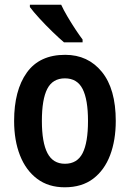

<svg xmlns="http://www.w3.org/2000/svg" viewBox="-20 -786 552 816"><path d="M472 -272Q472 -190 448 -126.5Q424 -63 376 -26.5Q328 10 255 10Q186 10 138 -26Q90 -62 65 -125.5Q40 -189 40 -272Q40 -402 94 -477.5Q148 -553 257 -553Q354 -553 413 -480.5Q472 -408 472 -272ZM158 -272Q158 -181 181.5 -135.5Q205 -90 256 -90Q308 -90 331 -135Q354 -180 354 -272Q354 -363 331 -408Q308 -453 256 -453Q204 -453 181 -408.5Q158 -364 158 -272ZM240 -766Q250 -744 266.5 -716Q283 -688 300.5 -661.5Q318 -635 331 -618V-606H252Q232 -623 203 -651Q174 -679 147.5 -708Q121 -737 107 -756V-766Z"/></svg>

Font: Noto Sans Kannada Condensed SemiBold
Style: Regular
Weight: 600
Width: 3
Designer: Jelle Bosma - Monotype Design Team
Foundry: Monotype Imaging Inc.
Version: Version 2.005; ttfautohint (v1.8.4.7-5d5b)